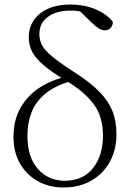

<svg xmlns="http://www.w3.org/2000/svg" viewBox="-20 -820 593 854"><path d="M263 14Q198 14 147.5 -14.5Q97 -43 68.5 -93.5Q40 -144 40 -211Q40 -287 72 -342Q104 -397 159 -432Q214 -467 284 -481V-487L306 -462Q230 -442 185 -406Q140 -370 121 -322Q102 -274 102 -217Q102 -120 149 -68Q196 -16 268 -16Q349 -16 393.5 -72Q438 -128 438 -216Q438 -305 394 -360.5Q350 -416 277 -459Q210 -499 173.5 -530.5Q137 -562 122.5 -591Q108 -620 108 -654Q108 -698 131 -731Q154 -764 195.5 -782Q237 -800 293 -800Q352 -800 402 -780Q452 -760 482 -723Q482 -707 472 -696Q462 -685 446 -685Q433 -685 419.5 -693.5Q406 -702 389 -718L326 -780L384 -771L389 -750Q369 -762 345 -767.5Q321 -773 295 -773Q231 -773 193 -745Q155 -717 155 -668Q155 -642 167 -619Q179 -596 213.5 -567.5Q248 -539 315 -496Q382 -453 422 -412Q462 -371 480 -326Q498 -281 498 -223Q498 -154 468.5 -100.5Q439 -47 386 -16.5Q333 14 263 14Z"/></svg>

Font: Noto Serif JP ExtraLight
Style: Regular
Weight: 200
Designer: Ryoko NISHIZUKA  (kana & ideographs); Frank Grießhammer (Latin, Greek & Cyrillic); Wenlong ZHANG  (bopomofo); Sandoll Co
Foundry: Adobe
Version: Version 2.002-H1;hotconv 1.1.0;makeotfexe 2.6.0